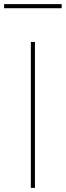

<svg xmlns="http://www.w3.org/2000/svg" viewBox="-51 -914 320 934"><path d="M-31 -874V-894H249V-874ZM99 0V-710H119V0Z"/></svg>

Font: Raleway-v4020 Thin
Style: Regular
Weight: 250
Designer: Matt McInerney, Pablo Impallari, Rodrigo Fuenzalida
Foundry: Matt McInerney, Pablo Impallari, Rodrigo Fuenzalida
Version: Version 4.020;PS 004.020;hotconv 1.0.88;makeotf.lib2.5.64775